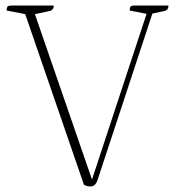

<svg xmlns="http://www.w3.org/2000/svg" viewBox="-20 -661 632 693"><path d="M307 12Q293 12 283 6L71 -610L4 -623Q4 -634 7.5 -637.5Q11 -641 21 -641H174Q174 -624 158 -621L106 -610L312 -13L509 -611L448 -623Q448 -634 451.5 -637.5Q455 -641 465 -641H588Q588 -624 572 -621L530 -612L332 -11Q324 12 307 12Z"/></svg>

Font: Petrona Thin
Style: Regular
Weight: 100
Designer: Ringo R. Seeber
Foundry: Ringo R. Seeber
Version: Version 2.001; ttfautohint (v1.8.3)